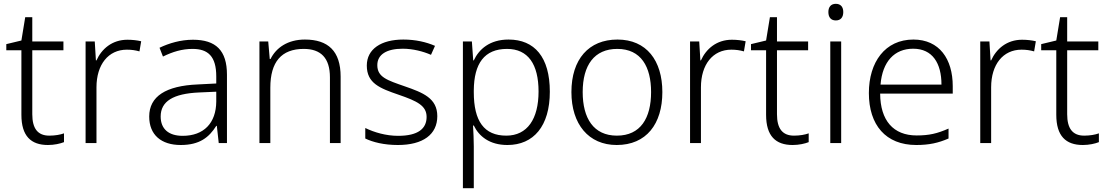

<svg xmlns="http://www.w3.org/2000/svg" viewBox="-20 -749 5797 1005"><path d="M238 -39C177 -39 149 -77 149 -151V-486H312V-532H149V-659H112L92 -537L13 -518V-486H92V-148C92 -37 142 10 231 10C264 10 295 3 315 -5V-51C296 -44 268 -39 238 -39Z M647 -541C567 -541 512 -493 485 -433H482L476 -532H428V0H485V-292C485 -411 547 -489 644 -489C668 -489 689 -486 710 -480L719 -533C698 -538 673 -541 647 -541Z M990 -541C926 -541 865 -523 815 -499L833 -453C884 -478 933 -493 988 -493C1069 -493 1112 -454 1112 -349V-312L1015 -307C849 -300 761 -245 761 -139C761 -43 824 10 926 10C1025 10 1074 -30 1112 -90H1115L1125 0H1168V-358C1168 -485 1110 -541 990 -541ZM1022 -265 1112 -269V-217C1111 -105 1047 -38 936 -38C864 -38 821 -73 821 -139C821 -219 887 -259 1022 -265Z M1576 -542C1486 -542 1425 -499 1396 -440H1392L1384 -532H1338V0H1395V-290C1395 -425 1453 -493 1570 -493C1659 -493 1707 -446 1707 -344V0H1763V-348C1763 -482 1697 -542 1576 -542Z M2269 -141C2269 -235 2194 -264 2099 -297C2007 -329 1955 -345 1955 -408C1955 -464 2004 -494 2088 -494C2141 -494 2195 -480 2236 -462L2257 -509C2211 -529 2155 -542 2091 -542C1975 -542 1900 -492 1900 -406C1900 -313 1968 -287 2067 -253C2163 -220 2213 -196 2213 -137C2213 -76 2169 -38 2064 -38C2001 -38 1939 -56 1892 -79V-24C1931 -5 1989 10 2063 10C2194 10 2269 -45 2269 -141Z M2642 -542C2543 -542 2487 -491 2460 -433H2457L2450 -532H2403V236H2460V17C2460 -16 2458 -58 2456 -92H2460C2487 -36 2542 10 2636 10C2773 10 2858 -89 2858 -269C2858 -450 2778 -542 2642 -542ZM2634 -493C2744 -493 2799 -413 2799 -270C2799 -126 2740 -39 2630 -39C2514 -39 2460 -115 2460 -266V-276C2461 -416 2515 -493 2634 -493Z M3447 -267C3447 -432 3364 -542 3212 -542C3062 -542 2971 -439 2971 -267C2971 -99 3061 10 3208 10C3363 10 3447 -100 3447 -267ZM3030 -267C3030 -408 3091 -493 3211 -493C3336 -493 3388 -399 3388 -267C3388 -131 3333 -39 3209 -39C3087 -39 3030 -130 3030 -267Z M3811 -541C3731 -541 3676 -493 3649 -433H3646L3640 -532H3592V0H3649V-292C3649 -411 3711 -489 3808 -489C3832 -489 3853 -486 3874 -480L3883 -533C3862 -538 3837 -541 3811 -541Z M4136 -39C4075 -39 4047 -77 4047 -151V-486H4210V-532H4047V-659H4010L3990 -537L3911 -518V-486H3990V-148C3990 -37 4040 10 4129 10C4162 10 4193 3 4213 -5V-51C4194 -44 4166 -39 4136 -39Z M4355 -729C4330 -729 4316 -713 4316 -686C4316 -658 4330 -642 4355 -642C4380 -642 4394 -658 4394 -686C4394 -713 4380 -729 4355 -729ZM4383 -532H4326V0H4383Z M4761 -542C4613 -542 4528 -424 4528 -262C4528 -95 4616 10 4776 10C4844 10 4892 -1 4945 -24V-76C4886 -50 4844 -40 4778 -40C4656 -40 4588 -118 4587 -259H4967V-298C4967 -440 4897 -542 4761 -542ZM4760 -494C4861 -494 4908 -418 4908 -306H4589C4599 -427 4662 -494 4760 -494Z M5330 -541C5250 -541 5195 -493 5168 -433H5165L5159 -532H5111V0H5168V-292C5168 -411 5230 -489 5327 -489C5351 -489 5372 -486 5393 -480L5402 -533C5381 -538 5356 -541 5330 -541Z M5655 -39C5594 -39 5566 -77 5566 -151V-486H5729V-532H5566V-659H5529L5509 -537L5430 -518V-486H5509V-148C5509 -37 5559 10 5648 10C5681 10 5712 3 5732 -5V-51C5713 -44 5685 -39 5655 -39Z"/></svg>

Font: Noto Sans Meetei Mayek Light
Style: Regular
Weight: 300
Designer: Monotype Design Team and Neelakash Kshetrimayum
Foundry: Monotype Imaging Inc.
Version: Version 2.002